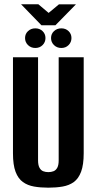

<svg xmlns="http://www.w3.org/2000/svg" viewBox="-20 -856 447 888"><path d="M203.5 12Q167.7 12 137.7 6.8Q107.8 1.6 85.9 -14.1Q64 -29.8 52 -61.5Q40 -93.1 40 -146.8V-591H156V-114.4Q156 -92.5 162.5 -80.5Q168.9 -68.4 179.8 -64.1Q190.6 -59.9 203.5 -59.9Q216.5 -59.9 227.5 -64.1Q238.5 -68.4 245 -80.5Q251.4 -92.5 251.4 -114.4V-591H367.1V-147.5Q367.1 -93.8 355.1 -61.8Q343.1 -29.8 321.4 -14.1Q299.6 1.6 269.5 6.8Q239.4 12 203.5 12ZM143.4 -634.1Q123.2 -634.1 109.5 -647.5Q95.9 -660.8 95.9 -680Q95.9 -699.2 109.5 -712Q123.2 -724.9 143.4 -724.9Q163.7 -724.9 177 -712Q190.3 -699.2 190.3 -680Q190.3 -660.8 177 -647.5Q163.7 -634.1 143.4 -634.1ZM263.7 -634.1Q243.4 -634.1 229.7 -647.5Q216.1 -660.8 216.1 -680Q216.1 -699.2 229.7 -712Q243.4 -724.9 263.7 -724.9Q283.9 -724.9 297.2 -712Q310.5 -699.2 310.5 -680Q310.5 -660.8 297.2 -647.5Q283.9 -634.1 263.7 -634.1ZM171.7 -739.1 77.4 -836.3H157.4L204.9 -796.3L252.7 -836H331.3L236.3 -739.1Z"/></svg>

Font: Alumni Sans Thin
Style: Regular
Weight: 100
Designer: Robert E. Leuschke
Foundry: Robert E. Leuschke
Version: Version 1.018